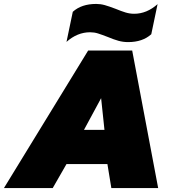

<svg xmlns="http://www.w3.org/2000/svg" viewBox="-59 -956 893 976"><path d="M489 -768Q458 -780 439 -786Q420 -792 399 -792Q334 -792 279 -743L311 -896Q355 -936 430 -936Q452 -936 473.5 -930Q495 -924 529 -911Q558 -899 579.5 -892.5Q601 -886 623 -886Q687 -886 742 -935L710 -782Q666 -742 592 -742Q567 -742 543.5 -748.5Q520 -755 489 -768ZM389 -699H613L745 0H507L487 -122H279L209 0H-39ZM472 -296 455 -457 368 -296Z"/></svg>

Font: Prompt Black
Style: Italic
Weight: 900
Italic angle: -12°
Designer: Katatrad Team
Foundry: CadsonDemak
Version: Version 1.001